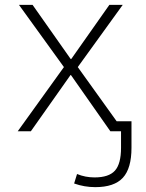

<svg xmlns="http://www.w3.org/2000/svg" viewBox="-20 -540 599 790"><path d="M271 -297H273L430 -520H485L300 -264L460 -41H521V68Q521 153 485.5 191.5Q450 230 372 230Q327 230 285 215L297 176Q331 190 369 190Q428 190 453 162Q478 134 478 68V0H438H434L272 -231H270L107 0H53L243 -264L58 -520H114Z"/></svg>

Font: Mplus 1p Light
Style: Regular
Weight: 300
Version: Version 1.061